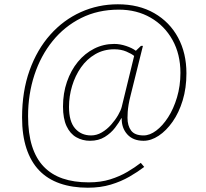

<svg xmlns="http://www.w3.org/2000/svg" viewBox="-20 -734 961 896"><path d="M390 142Q317 142 259.5 122Q202 102 163 61.5Q124 21 103.5 -41Q83 -103 83 -186Q83 -308 118 -405.5Q153 -503 214.5 -572Q276 -641 357 -677.5Q438 -714 530 -714Q628 -714 700 -672.5Q772 -631 811 -558.5Q850 -486 850 -392Q850 -323 832.5 -265.5Q815 -208 785.5 -166Q756 -124 720.5 -100.5Q685 -77 650 -77Q601 -77 574 -107Q547 -137 548 -182H546Q536 -163 517 -138Q498 -113 469 -95Q440 -77 400 -77Q365 -77 336 -93.5Q307 -110 290.5 -145.5Q274 -181 274 -237Q274 -299 292.5 -352.5Q311 -406 343.5 -445.5Q376 -485 419.5 -507Q463 -529 513 -529Q540 -529 568.5 -519.5Q597 -510 614 -497L638 -520H647L590 -291Q583 -264 580 -245Q577 -226 576 -212Q575 -198 575 -184Q575 -147 592 -124.5Q609 -102 650 -102Q679 -102 709 -124.5Q739 -147 764.5 -186.5Q790 -226 806 -279.5Q822 -333 822 -394Q822 -481 785 -547.5Q748 -614 683 -651.5Q618 -689 534 -689Q437 -689 359 -650Q281 -611 225.5 -542.5Q170 -474 140.5 -384Q111 -294 111 -192Q111 -111 129.5 -52.5Q148 6 184 43.5Q220 81 272.5 99Q325 117 394 117Q450 117 494.5 103Q539 89 574.5 68Q610 47 637 26L653 45Q623 68 584 90.5Q545 113 497 127.5Q449 142 390 142ZM405 -102Q431 -102 455 -116Q479 -130 498.5 -152Q518 -174 531 -196.5Q544 -219 548 -235L606 -473Q594 -483 569.5 -493.5Q545 -504 513 -504Q464 -504 424.5 -481Q385 -458 358 -419.5Q331 -381 316.5 -333Q302 -285 302 -235Q302 -167 330.5 -134.5Q359 -102 405 -102Z"/></svg>

Font: Noto Serif Bengali Thin
Style: Regular
Weight: 250
Version: Version 2.003